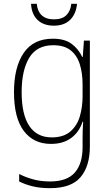

<svg xmlns="http://www.w3.org/2000/svg" viewBox="-20 -741 571 1002"><path d="M256 -539Q318 -539 354 -512Q390 -485 409 -444H412L418 -529H449V24Q449 126 400.5 183.5Q352 241 241 241Q190 241 151 231.5Q112 222 80 206V167Q113 184 153 195Q193 206 241 206Q330 206 370.5 159.5Q411 113 411 27V-12Q411 -36 411.5 -58Q412 -80 414 -106H411Q393 -51 351 -20.5Q309 10 246 10Q155 10 104 -58Q53 -126 53 -260Q53 -390 103.5 -464.5Q154 -539 256 -539ZM258 -505Q172 -505 132.5 -439.5Q93 -374 93 -260Q93 -143 133 -83.5Q173 -24 250 -24Q312 -24 347.5 -55Q383 -86 397 -135Q411 -184 411 -239V-299Q411 -359 396.5 -405.5Q382 -452 348.5 -478.5Q315 -505 258 -505ZM382 -721Q377 -668 346 -637.5Q315 -607 261 -607Q208 -607 176.5 -636.5Q145 -666 142 -721H172Q175 -683 197.5 -661.5Q220 -640 262 -640Q304 -640 326 -661.5Q348 -683 352 -721Z"/></svg>

Font: Noto Sans Gujarati SemiCondensed ExtraLight
Style: Regular
Weight: 200
Width: 4
Designer: Jelle Bosma - Monotype Design Team, Universal Thirst
Foundry: Monotype Imaging Inc.
Version: Version 2.106; ttfautohint (v1.8.4.7-5d5b)